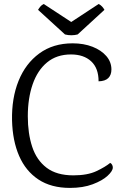

<svg xmlns="http://www.w3.org/2000/svg" viewBox="-20 -904 599 939"><path d="M335.2 -692.1Q389.7 -692.1 432.5 -675.3Q475.3 -658.5 500.1 -629.7Q524.9 -600.8 524.9 -564.3Q524.9 -537.5 509.7 -522.3Q494.4 -507.1 462.1 -506.3Q462.1 -570.7 425.8 -604.2Q389.5 -637.7 327.2 -637.7Q257.1 -637.7 210.1 -598.7Q163.2 -559.8 139.6 -491.4Q116 -423 116 -335.2Q116 -251.7 137.4 -186.3Q158.8 -121 207.9 -83.7Q256.9 -46.4 339 -46.4Q407.7 -46.4 451.7 -67.1Q495.6 -87.9 518.9 -107.4Q525.3 -104.1 528.5 -97.7Q531.7 -91.3 531.7 -84.8Q531.7 -67.7 506.1 -44.2Q480.6 -20.6 433.3 -2.8Q386 15 322.2 15Q230.1 15 167.9 -26.2Q105.7 -67.4 73.5 -141.6Q41.3 -215.7 38.9 -315.3Q36.6 -423.6 70.7 -508.4Q104.8 -593.2 172.2 -642.6Q239.6 -692.1 335.2 -692.1ZM359.7 -735.5 490.8 -855.9Q486.1 -864.6 479.1 -872.2Q472.1 -879.8 462.5 -884.5L300.2 -777.9H356.7L193.9 -884.5Q184.1 -879.8 177.9 -872.5Q171.7 -865.2 166.1 -855.9L297.9 -735.5Q314 -731.3 330 -731.6Q346 -731.8 359.7 -735.5Z"/></svg>

Font: Karma Variable Light
Style: Regular
Weight: 300
Designer: Joana Correia
Foundry: Indian Type Foundry
Version: Version 3.000